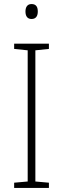

<svg xmlns="http://www.w3.org/2000/svg" viewBox="-20 -930 312 950"><path d="M136 -910C114 -910 106 -893 106 -873C106 -851 115 -836 136 -836C158 -836 167 -851 167 -873C167 -894 160 -910 136 -910ZM222 0V-26L155 -32V-681L222 -688V-714H50V-688L117 -681V-32L50 -26V0Z"/></svg>

Font: Noto Sans Myanmar UI SemiCondensed ExtraLight
Style: Regular
Weight: 200
Width: 4
Designer: Monotype Design Team
Foundry: Monotype Imaging Inc.
Version: Version 2.103